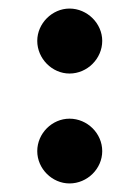

<svg xmlns="http://www.w3.org/2000/svg" viewBox="-20 -425 330 453"><path d="M144 -251.5C186 -251.5 221.2 -286.6 221.2 -328.6C221.2 -369.6 186 -404.8 144 -404.8C103 -404.8 67.9 -369.6 67.9 -328.6C67.9 -286.6 103 -251.5 144 -251.5ZM144 7.8C186 7.8 221.2 -26.9 221.2 -68.4C221.2 -110.4 186 -145 144 -145C103 -145 67.9 -110.4 67.9 -68.4C67.9 -26.9 103 7.8 144 7.8Z"/></svg>

Font: Now Black
Style: Regular
Weight: 400
Designer: Alfredo Marco Pradil
Foundry: Alfredo Marco Pradil
Version: Version 1.200;hotconv 1.0.109;makeotfexe 2.5.65596